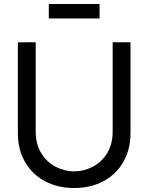

<svg xmlns="http://www.w3.org/2000/svg" viewBox="-20 -933 748 968"><path d="M482 -840H226V-913H482ZM70 -262.5V-719.5L160 -720V-270Q160 -205.5 188.5 -160Q217 -114.5 261.5 -91.8Q306 -69 354 -69Q402 -69 446.8 -91.8Q491.5 -114.5 519.8 -160Q548 -205.5 548 -270V-720H638V-262.5Q638 -180 602 -117Q566 -54 501.5 -19.5Q437 15 354 15Q271 15 206.5 -19.5Q142 -54 106 -116.8Q70 -179.5 70 -262.5Z"/></svg>

Font: CCSD_manrope Medium
Style: Regular
Weight: 500
Designer: Mikhail Sharanda
Foundry: Mikhail Sharanda
Version: Version 4.503